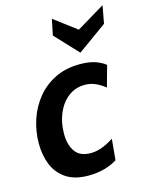

<svg xmlns="http://www.w3.org/2000/svg" viewBox="-114 -821 704 904"><g transform="rotate(-15 237.5 -369.0)"><path d="M204.5 10Q137.5 10 96 -17.8Q54.5 -45.5 35.5 -92Q16.5 -138.5 16.5 -196Q16.5 -256 35.2 -312Q54 -368 90 -412Q126 -456 178.5 -481.8Q231 -507.5 299 -507.5Q343.5 -507.5 373.5 -497.2Q403.5 -487 423 -471L394.5 -368Q373.5 -385.5 349 -396.5Q324.5 -407.5 297 -407.5Q250.5 -407.5 216 -381Q181.5 -354.5 162.2 -309.5Q143 -264.5 143 -209.5Q143 -156 166.2 -122.8Q189.5 -89.5 242.5 -89.5Q293.5 -89.5 354.5 -129.5L345 -27Q318.5 -10 282.8 0Q247 10 204.5 10ZM316.5 -559 212 -670.5 228 -748 337.5 -665.5 475 -748 459 -661.5Z"/></g></svg>

Font: Cabin
Style: Bold Italic
Weight: 700
Width: 4
Italic angle: -10°
Designer: Pablo Impallari
Foundry: Pablo Impallari. http://www.impallari.com Igino Marini. http://www.ikern.com
Version: Version 3.001